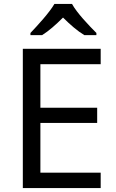

<svg xmlns="http://www.w3.org/2000/svg" viewBox="-20 -964 596 984"><path d="M349 -944H259C233 -899 173 -834 136 -795V-784H196C231 -806 267 -838 303 -874C339 -838 377 -805 412 -784H474V-795C436 -833 373 -899 349 -944ZM496 0V-79H187V-334H478V-412H187V-635H496V-714H97V0Z"/></svg>

Font: Noto Sans Psalter Pahlavi
Style: Regular
Weight: 400
Designer: Monotype Design Team
Foundry: Monotype Imaging Inc.
Version: Version 2.002